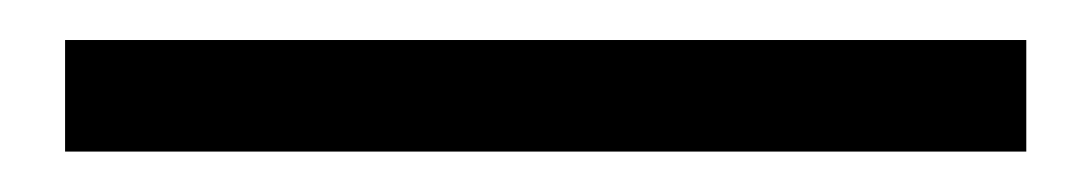

<svg xmlns="http://www.w3.org/2000/svg" viewBox="-20 51 540 95"><path d="M12.2 126V70.8H487.8V126Z"/></svg>

Font: Source Sans Pro
Style: Regular
Weight: 400
Designer: Paul D. Hunt
Foundry: Adobe Systems Incorporated
Version: Version 3.006;hotconv 1.0.111;makeotfexe 2.5.65597